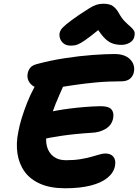

<svg xmlns="http://www.w3.org/2000/svg" viewBox="-20 -1000 741 1027"><path d="M328 7Q250 7 196 -16.5Q142 -40 112 -81.5Q82 -123 73.5 -178Q65 -233 78 -295Q84 -329 96 -368Q108 -407 124.5 -449Q141 -491 163 -532Q182 -571 212.5 -592.5Q243 -614 278 -614Q291 -614 304 -606.5Q317 -599 324 -585.5Q331 -572 324 -552Q313 -526 295 -486Q277 -446 259.5 -396.5Q242 -347 231 -292Q222 -249 231.5 -215.5Q241 -182 266.5 -162.5Q292 -143 333 -143Q376 -143 409.5 -148.5Q443 -154 468 -161Q493 -168 511.5 -173.5Q530 -179 543 -179Q573 -179 587 -161Q601 -143 595 -112Q588 -76 555 -49Q522 -22 465 -7.5Q408 7 328 7ZM191 -252Q167 -247 156.5 -256Q146 -265 144.5 -282.5Q143 -300 147 -320Q153 -348 176 -370Q199 -392 228 -398Q257 -404 288 -409.5Q319 -415 354.5 -419.5Q390 -424 431 -427.5Q472 -431 518 -432Q561 -432 576 -415Q591 -398 585 -366Q577 -330 545.5 -311Q514 -292 474 -290Q426 -287 386 -283Q346 -279 312 -274Q278 -269 247.5 -263.5Q217 -258 191 -252ZM224 -525Q169 -525 145.5 -549.5Q122 -574 128 -607Q131 -623 141 -636.5Q151 -650 176 -657Q250 -677 328.5 -689Q407 -701 476 -706Q545 -711 592 -711Q648 -711 676 -682.5Q704 -654 696 -614Q692 -593 675.5 -579Q659 -565 628 -565Q556 -565 492.5 -559Q429 -553 376 -545Q323 -537 284.5 -531Q246 -525 224 -525ZM358 -756Q339 -756 325.5 -764Q312 -772 304.5 -786.5Q297 -801 298 -818Q299 -829 305.5 -840Q312 -851 334 -869.5Q356 -888 404 -921Q437 -943 458 -956Q479 -969 496 -974.5Q513 -980 533 -980Q565 -980 583 -968Q601 -956 615 -931Q631 -902 647.5 -885.5Q664 -869 677 -858Q690 -847 696.5 -836Q703 -825 699 -806Q695 -784 674.5 -772Q654 -760 629 -760Q600 -760 577 -769.5Q554 -779 532 -804Q510 -829 484 -873L545 -872Q494 -829 462.5 -805Q431 -781 412.5 -770.5Q394 -760 382 -758Q370 -756 358 -756Z"/></svg>

Font: Shantell Sans Light
Style: Bold Italic
Weight: 700
Italic angle: -11°
Version: Version 1.011;[c5ecc13dd]